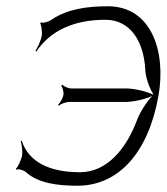

<svg xmlns="http://www.w3.org/2000/svg" viewBox="-20 -581 531 612"><path d="M93 -419 96 -417C142 -485 218 -518 316 -518C394 -518 438 -451 443 -360C444 -334 456 -300 469 -280V-279C446 -290 408 -299 382 -299H208C197 -299 183 -306 179 -311L175 -308C179 -303 184 -288 182 -278C180 -267 171 -252 165 -247L167 -244C173 -249 189 -256 200 -256H379C404 -256 441 -264 465 -275C447 -256 426 -223 417 -199C384 -110 323 -32 235 -32C137 -32 71 -65 49 -133L46 -131C49 -120 53 -100 50 -83C48 -74 37 -47 31 -44L32 -40C39 -44 57 -38 63 -32C102 3 163 11 227 11C358 11 453 -95 485 -275C510 -414 464 -561 324 -561C260 -561 195 -553 144 -518C136 -512 116 -506 111 -510L108 -506C112 -503 115 -476 113 -467C110 -450 100 -430 93 -419Z"/></svg>

Font: Armata Saber
Style: RgIta
Weight: 400
Designer: Jasper
Foundry: Cannot Into Space Fonts
Version: Version 0.970